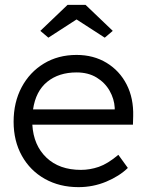

<svg xmlns="http://www.w3.org/2000/svg" viewBox="-20 -760 602 790"><path d="M303 10Q225 10 164.5 -24Q104 -58 70 -119Q36 -180 36 -259Q36 -339 69 -401Q102 -463 160.5 -498.5Q219 -534 295 -534Q365 -534 418.5 -501.5Q472 -469 501 -412.5Q530 -356 528 -282L527 -247H113Q118 -162 171 -111.5Q224 -61 313 -61Q350 -61 386.5 -73.5Q423 -86 467 -123L506 -69Q471 -35 417 -12.5Q363 10 303 10ZM295 -462Q222 -462 174.5 -423.5Q127 -385 116 -310H452V-317Q450 -353 431 -386.5Q412 -420 377.5 -441Q343 -462 295 -462ZM179 -605 146 -633 258 -740H332L444 -633L411 -605L295 -680Z"/></svg>

Font: Lexend Deca Light
Style: Regular
Weight: 300
Designer: Bonnie Shaver-Troup, Thomas Jockin
Foundry: Lexend
Version: Version 1.008; ttfautohint (v1.8.4.7-5d5b)